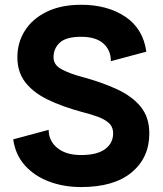

<svg xmlns="http://www.w3.org/2000/svg" viewBox="-20 -755 667 788"><path d="M313 -604Q251.5 -604 225.6 -580.1Q199.7 -556.2 199.7 -520Q199.7 -487.8 234.1 -470Q268.6 -452.1 313 -440.4Q395 -418.5 458.3 -389.6Q521.5 -360.8 557.1 -317.4Q592.8 -273.9 592.8 -207.5Q592.8 -107.9 520.5 -47.6Q448.2 12.7 313 12.7Q241.2 12.7 181.2 -10Q121.1 -32.7 82 -76.4Q43 -120.1 34.2 -183.1L179.7 -222.2Q179.7 -177.2 215.1 -147.9Q250.5 -118.7 313 -118.7Q378.4 -118.7 411.4 -143.1Q444.3 -167.5 444.3 -207.5Q444.3 -234.9 425.8 -251Q407.2 -267.1 377.4 -277.3Q347.7 -287.6 313 -296.4Q233.9 -317.9 175 -346.7Q116.2 -375.5 83.7 -417.5Q51.3 -459.5 51.3 -520Q51.3 -580.6 82.3 -629.4Q113.3 -678.2 171.9 -706.8Q230.5 -735.4 313 -735.4Q421.4 -735.4 494.4 -686.3Q567.4 -637.2 580.6 -543L435.1 -503.9Q435.1 -548.8 404.3 -576.4Q373.5 -604 313 -604Z"/></svg>

Font: Giphurs
Style: Bold
Weight: 700
Version: Version 0.920; ttfautohint (v1.8.4.7-5d5b)